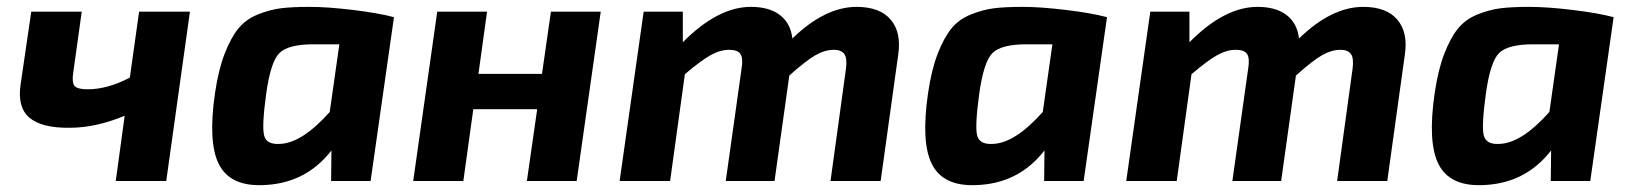

<svg xmlns="http://www.w3.org/2000/svg" viewBox="-20 -527 4753 559"><path d="M533 -493 464 0H317L343 -190Q259 -155 183 -155Q101 -154 65.5 -184.5Q30 -215 40 -281L71 -493H218L193 -314Q189 -286 197.5 -276.5Q206 -267 235 -267Q293 -267 358 -301L385 -493Z M1059 0H944L945 -89Q869 9 743 12Q650 15 617.5 -48.5Q585 -112 606 -256Q616 -324 634 -370.5Q652 -417 674 -444Q696 -471 731 -485Q766 -499 798.5 -503Q831 -507 881 -507Q934 -507 1008 -498Q1082 -489 1127 -477ZM968 -398H892Q820 -398 794 -373Q768 -348 755 -254Q742 -159 749 -132.5Q756 -106 793 -108Q858 -109 940 -201Z M1729 -493 1659 0H1514L1544 -209H1358L1329 0H1183L1253 -493H1398L1373 -312H1558L1584 -493Z M1968 -493V-404Q2070 -507 2166 -507Q2220 -507 2251 -483Q2282 -459 2287 -415Q2382 -507 2474 -507Q2542 -507 2573.5 -469.5Q2605 -432 2595 -367L2544 0H2398L2443 -327Q2447 -358 2438 -370Q2429 -382 2408 -382Q2382 -382 2354.5 -366.5Q2327 -351 2278 -307L2235 0H2093L2139 -327Q2144 -357 2136 -369.5Q2128 -382 2103 -382Q2077 -382 2049 -366.5Q2021 -351 1974 -311L1931 0H1784L1854 -493Z M3135 0H3020L3021 -89Q2945 9 2819 12Q2726 15 2693.5 -48.5Q2661 -112 2682 -256Q2692 -324 2710 -370.5Q2728 -417 2750 -444Q2772 -471 2807 -485Q2842 -499 2874.5 -503Q2907 -507 2957 -507Q3010 -507 3084 -498Q3158 -489 3203 -477ZM3044 -398H2968Q2896 -398 2870 -373Q2844 -348 2831 -254Q2818 -159 2825 -132.5Q2832 -106 2869 -108Q2934 -109 3016 -201Z M3443 -493V-404Q3545 -507 3641 -507Q3695 -507 3726 -483Q3757 -459 3762 -415Q3857 -507 3949 -507Q4017 -507 4048.5 -469.5Q4080 -432 4070 -367L4019 0H3873L3918 -327Q3922 -358 3913 -370Q3904 -382 3883 -382Q3857 -382 3829.5 -366.5Q3802 -351 3753 -307L3710 0H3568L3614 -327Q3619 -357 3611 -369.5Q3603 -382 3578 -382Q3552 -382 3524 -366.5Q3496 -351 3449 -311L3406 0H3259L3329 -493Z M4610 0H4495L4496 -89Q4420 9 4294 12Q4201 15 4168.5 -48.5Q4136 -112 4157 -256Q4167 -324 4185 -370.5Q4203 -417 4225 -444Q4247 -471 4282 -485Q4317 -499 4349.5 -503Q4382 -507 4432 -507Q4485 -507 4559 -498Q4633 -489 4678 -477ZM4519 -398H4443Q4371 -398 4345 -373Q4319 -348 4306 -254Q4293 -159 4300 -132.5Q4307 -106 4344 -108Q4409 -109 4491 -201Z"/></svg>

Font: Ezarion
Style: Bold Italic
Weight: 700
Italic angle: -8°
Designer: Natanael Gama
Version: Version 1.001;PS 001.001;hotconv 1.0.70;makeotf.lib2.5.58329